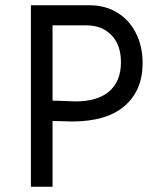

<svg xmlns="http://www.w3.org/2000/svg" viewBox="-20 -706 606 727"><path d="M520 -467Q520 -364 452 -305Q384 -246 253 -246L179 -248V1H97V-686H320Q379 -686 424.5 -658Q470 -630 495 -580Q520 -530 520 -467ZM438 -470Q438 -536 402 -573Q366 -610 307 -610H179V-325L214 -324Q252 -322 265 -322Q350 -322 394 -360.5Q438 -399 438 -470Z"/></svg>

Font: Bellota Text
Style: Bold
Weight: 700
Designer: Kemie Guaida
Foundry: Kemie Guaida
Version: Version 4.001